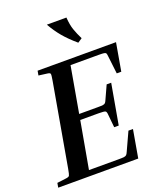

<svg xmlns="http://www.w3.org/2000/svg" viewBox="-166 -1015 932 1116"><g transform="rotate(-20 300.5 -456.5)"><path d="M523 -172 493 0H-2L3 -28L59 -35Q76 -37 80 -43.5Q84 -50 90 -84L180 -596Q186 -630 184 -636.5Q182 -643 167 -645L113 -652L118 -680H603L573 -508H545L532 -619Q531 -631 528.5 -636.5Q526 -642 516.5 -643.5Q507 -645 483 -645H309L259 -361H373Q397 -361 407 -362.5Q417 -364 421.5 -369.5Q426 -375 431 -387L468 -468H496L452 -219H424L416 -300Q415 -318 408 -322Q401 -326 366 -326H253L201 -35H385Q409 -35 419 -36.5Q429 -38 434 -43.5Q439 -49 444 -61L495 -172ZM396 -752Q348 -793 317 -830Q286 -867 260 -913H381Q384 -867 395 -835.5Q406 -804 423 -770Z"/></g></svg>

Font: Inria Serif
Style: Bold Italic
Weight: 700
Italic angle: -10°
Designer: Black Foundry Team
Foundry: Black Foundry
Version: Version 1.000; ttfautohint (v1.8.3)